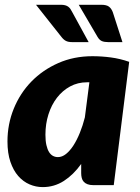

<svg xmlns="http://www.w3.org/2000/svg" viewBox="-20 -756 570 784"><path d="M335.5 -420Q297.5 -420 266.2 -403Q235 -386 212.5 -356.8Q190 -327.5 177.8 -288.8Q165.5 -250 165.5 -206Q165.5 -181 169.5 -163.5Q173.5 -146 180.2 -135.2Q187 -124.5 196.2 -119.5Q205.5 -114.5 216.5 -114.5Q233.5 -114.5 249.5 -127.2Q265.5 -140 279.8 -162Q294 -184 306 -213.5Q318 -243 326.5 -276.5L345 -420ZM311.5 -86.5Q280 -42.5 240.8 -17.2Q201.5 8 154.5 8Q126.5 8 100.5 -3.2Q74.5 -14.5 54.5 -37.2Q34.5 -60 22.5 -95.2Q10.5 -130.5 10.5 -178.5Q10.5 -249 36.2 -312.2Q62 -375.5 108.2 -423Q154.5 -470.5 218 -498.5Q281.5 -526.5 357.5 -526.5Q394.5 -526.5 432.5 -521.5Q470.5 -516.5 507.5 -503.5L444.5 0H361.5Q347 0 337.2 -3.8Q327.5 -7.5 321.8 -14Q316 -20.5 313.8 -29.5Q311.5 -38.5 311.5 -49ZM393.5 -736.5Q415 -736.5 425 -728.8Q435 -721 440.5 -706.5L480 -584H422Q406 -584 396 -588.2Q386 -592.5 378.5 -605L301.5 -736.5ZM228 -736.5Q238.5 -736.5 246 -734.5Q253.5 -732.5 258.8 -728.5Q264 -724.5 267.8 -719Q271.5 -713.5 275 -706.5L342 -584H275Q259 -584 249.5 -588.8Q240 -593.5 231 -605L127 -736.5Z"/></svg>

Font: Lato ExtraBold
Style: Italic
Weight: 800
Italic angle: -7°
Designer: Lukasz Dziedzic with Adam Twardoch and Botio Nikoltchev
Foundry: tyPoland Lukasz Dziedzic
Version: Version 2.015; 2015-08-06; http://www.latofonts.com/